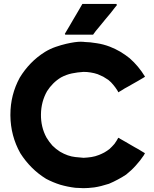

<svg xmlns="http://www.w3.org/2000/svg" viewBox="-20 -938 790 982"><path d="M407.2 -918Q412.1 -918 418 -918Q423.8 -918 428.7 -918Q441.4 -918 453.1 -918Q465.8 -918 477.5 -918Q489.3 -918 502 -918Q513.7 -918 525.4 -918Q538.1 -918 550.8 -918Q563.5 -918 575.2 -918Q576.2 -916 578.1 -912.1Q575.2 -909.2 569.3 -901.4Q556.6 -885.7 544.9 -870.1Q532.2 -854.5 519.5 -839.8Q510.7 -829.1 502 -818.4Q493.2 -807.6 484.4 -796.9Q477.5 -788.1 469.7 -779.3Q462.9 -769.5 456.1 -760.7Q454.1 -760.7 453.1 -760.7Q452.1 -760.7 451.2 -760.7Q436.5 -760.7 422.9 -760.7Q408.2 -760.7 394.5 -760.7Q384.8 -760.7 375 -760.7Q365.2 -760.7 355.5 -760.7Q345.7 -760.7 335 -760.7Q324.2 -760.7 313.5 -760.7Q313.5 -762.7 311.5 -764.6Q313.5 -768.6 318.4 -776.4Q327.1 -792 336.9 -807.6Q345.7 -823.2 354.5 -837.9Q361.3 -848.6 367.2 -859.4Q373 -870.1 379.9 -880.9Q384.8 -890.6 390.6 -899.4Q395.5 -909.2 401.4 -918Q402.3 -918 404.3 -918Q405.3 -918 407.2 -918ZM407.2 -130.9Q427.7 -131.8 447.3 -134.8Q466.8 -137.7 486.3 -145.5Q501 -151.4 513.7 -158.2Q527.3 -166 540 -175.8Q553.7 -188.5 565.4 -202.1Q576.2 -216.8 585 -233.4Q586.9 -232.4 589.8 -231.4Q591.8 -229.5 593.8 -228.5Q608.4 -220.7 623 -211.9Q636.7 -204.1 651.4 -195.3Q661.1 -189.5 669.9 -184.6Q679.7 -178.7 689.5 -173.8Q697.3 -168.9 705.1 -164.1Q713.9 -159.2 721.7 -154.3Q720.7 -152.3 718.8 -150.4Q717.8 -148.4 716.8 -145.5Q697.3 -116.2 674.8 -91.8Q653.3 -67.4 625 -44.9Q604.5 -31.2 582 -19.5Q560.5 -7.8 537.1 2Q495.1 15.6 461.9 20.5Q429.7 24.4 407.2 24.4Q396.5 23.4 385.7 23.4Q375 22.5 365.2 22.5Q325.2 17.6 288.1 6.8Q251 -4.9 215.8 -23.4Q174.8 -48.8 142.6 -81.1Q109.4 -114.3 84 -154.3Q34.2 -243.2 33.2 -346.7Q33.2 -349.6 33.2 -351.6Q33.2 -453.1 81.1 -541Q105.5 -581.1 137.7 -614.3Q168.9 -646.5 209 -671.9Q236.3 -688.5 264.6 -698.2Q293 -708 318.4 -713.9Q365.2 -724.6 392.6 -724.6Q420.9 -723.6 407.2 -723.6Q442.4 -722.7 475.6 -716.8Q508.8 -711.9 542 -699.2Q569.3 -688.5 594.7 -673.8Q619.1 -659.2 642.6 -640.6Q666 -620.1 685.5 -596.7Q705.1 -573.2 721.7 -545.9Q719.7 -543.9 717.8 -543Q714.8 -542 712.9 -540Q698.2 -532.2 684.6 -523.4Q669.9 -515.6 655.3 -506.8Q646.5 -502 636.7 -496.1Q627 -490.2 617.2 -485.4Q609.4 -480.5 601.6 -475.6Q592.8 -470.7 585 -465.8Q584 -468.8 583 -470.7Q581.1 -472.7 580.1 -475.6Q570.3 -491.2 559.6 -503.9Q548.8 -517.6 534.2 -529.3Q521.5 -538.1 507.8 -545.9Q494.1 -552.7 479.5 -558.6Q461.9 -564.5 443.4 -567.4Q425.8 -570.3 407.2 -570.3Q376 -568.4 347.7 -562.5Q319.3 -556.6 292 -542Q269.5 -528.3 252 -510.7Q234.4 -493.2 220.7 -471.7Q190.4 -418 189.5 -353.5Q188.5 -288.1 217.8 -234.4Q231.4 -211.9 248 -193.4Q265.6 -175.8 287.1 -162.1Q327.1 -138.7 365.2 -134.8Q403.3 -130.9 407.2 -130.9Z"/></svg>

Font: LeFont
Style: Bold
Weight: 800
Designer: Leryon MEDIA
Version: Version 1.0